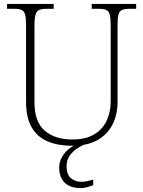

<svg xmlns="http://www.w3.org/2000/svg" viewBox="-20 -734 730 980"><path d="M348 10Q277 10 224 -12Q171 -34 142 -83.5Q113 -133 113 -214V-606Q113 -642 108 -660Q103 -678 89.5 -683.5Q76 -689 51 -689H16V-714H254V-689H218Q194 -689 180.5 -683.5Q167 -678 161.5 -660Q156 -642 156 -605V-210Q156 -112 208.5 -67Q261 -22 349 -22Q417 -22 460.5 -48Q504 -74 524.5 -118Q545 -162 545 -216V-606Q545 -642 540 -660Q535 -678 521.5 -683.5Q508 -689 484 -689H448V-714H675V-689H642Q617 -689 603.5 -683.5Q590 -678 585 -660Q580 -642 580 -605V-215Q580 -150 554.5 -99Q529 -48 477.5 -19Q426 10 348 10ZM392 226Q339 226 310.5 198.5Q282 171 282 121Q282 93 296.5 67.5Q311 42 333.5 24.5Q356 7 381 0H420Q402 6 378.5 20.5Q355 35 337.5 58Q320 81 320 113Q320 159 343 176.5Q366 194 395 194Q410 194 423 191Q436 188 456 183V211Q445 215 434.5 218.5Q424 222 413 224Q402 226 392 226Z"/></svg>

Font: Noto Serif Hentaigana ExtraLight
Style: Regular
Weight: 200
Designer: Kazuhiro Yamada
Foundry: nipponia
Version: Version 1.000